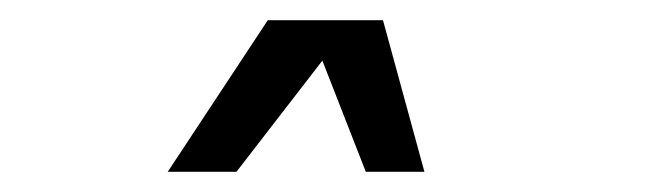

<svg xmlns="http://www.w3.org/2000/svg" viewBox="-20 -750 640 190"><path d="M359 -730 400 -580H342L299 -690L214 -580H146L245 -730Z"/></svg>

Font: MedMera Sans
Style: Italic
Weight: 400
Italic angle: -11°
Designer: Kasper Nordkvist
Foundry: UNCUT.wtf
Version: Version 1.300